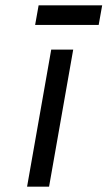

<svg xmlns="http://www.w3.org/2000/svg" viewBox="-20 -696 401 716"><path d="M81 0 171 -511H253L163 0ZM111 -603 124 -676H361L348 -603Z"/></svg>

Font: Overpass
Style: Italic
Weight: 400
Italic angle: -10°
Designer: Delve Withrington, Dave Bailey, Thomas Jockin
Foundry: Delve Fonts LLC
Version: Version 4.000